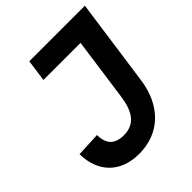

<svg xmlns="http://www.w3.org/2000/svg" viewBox="-198 -818 955 955"><g transform="rotate(-45 279.0 -341.0)"><path d="M228 15.5C370 15.5 471 -78.5 493 -238L557.5 -697H166.5L150.5 -581.5H411.5L365.5 -252C353 -161.5 320 -104 239 -104C177 -104 146 -134 145 -199.5L16.5 -193.5C18 -63.5 98.5 15.5 228 15.5Z"/></g></svg>

Font: HK Grotesk
Style: Bold Italic
Weight: 700
Italic angle: -16°
Designer: Alfredo Marco Pradil
Foundry: Hanken Design Co.
Version: Version 3.001;FEAKit 1.0